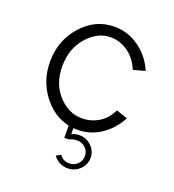

<svg xmlns="http://www.w3.org/2000/svg" viewBox="-125 -592 786 868"><g transform="rotate(20 268.5 -158.0)"><path d="M260.3 -0.5V28.8Q276.4 20 296.9 20Q331.1 20 355.2 43.5Q379.4 66.9 379.4 99.6Q379.4 132.3 355.2 155.8Q331.1 179.2 296.9 179.2Q275.9 179.2 257.6 169.7Q239.3 160.2 228 144L249.5 131.3Q266.1 155.8 296.4 155.8Q319.8 155.8 336.2 139.9Q352.5 124 352.5 101.1Q352.5 78.1 336.2 62Q319.8 45.9 296.4 45.9Q277.3 45.9 262.7 52.7L256.3 54.7H236.3V-3.9Q159.7 -21 108.9 -89.6Q58.1 -158.2 58.1 -247.6Q58.1 -349.6 123 -422.4Q188 -495.1 279.3 -495.1Q344.2 -495.1 397.9 -456.8Q451.7 -418.5 479 -355L422.4 -339.8Q401.9 -389.6 363 -417Q324.2 -444.3 279.8 -444.3Q216.3 -444.3 166.7 -387.7Q117.2 -331.1 117.2 -246.6Q117.2 -162.6 166.5 -108.9Q215.8 -55.2 279.8 -55.2Q323.2 -55.2 359.9 -76.9Q396.5 -98.6 418 -143.1L472.2 -125Q442.9 -67.9 391.6 -33.7Q340.3 0.5 279.3 0.5Q272.9 0.5 260.3 -0.5Z"/></g></svg>

Font: LaylaRuqaa
Style: Regular
Weight: 400
Version: Version 2.0